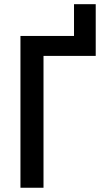

<svg xmlns="http://www.w3.org/2000/svg" viewBox="-20 -883 488 903"><path d="M76.2 0H184.6V-620.1H430.2V-863.3H328.1V-713.9H76.2Z"/></svg>

Font: Open Sans
Style: Regular
Weight: 600
Width: 3
Foundry: Ascender Corporation
Version: Version 1.000